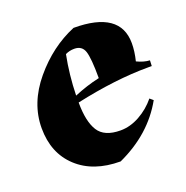

<svg xmlns="http://www.w3.org/2000/svg" viewBox="-100 -598 683 705"><g transform="rotate(-20 241.5 -245.0)"><path d="M294 -92Q332 -92 369 -112.5Q406 -133 433 -166L446 -155Q384 -44 255 15Q149 15 86.5 -43Q24 -101 24 -198.5Q24 -296 95 -381Q166 -466 260 -505Q442 -505 442 -379Q442 -347 433 -311Q460 -298 483 -297L482 -275Q475 -275 468 -275Q340 -275 184 -241Q184 -167 207.5 -129.5Q231 -92 294 -92ZM236 -432Q217 -432 201 -424Q186 -349 184 -268Q234 -289 284 -300Q284 -378 275 -405Q266 -432 236 -432Z"/></g></svg>

Font: Almendra
Style: Bold
Weight: 700
Designer: Ana Sanfelippo
Foundry: Ana Sanfelippo
Version: Version 1.004